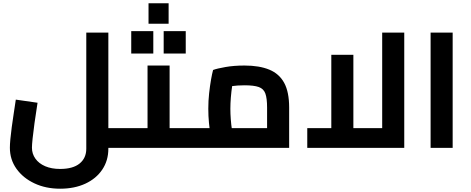

<svg xmlns="http://www.w3.org/2000/svg" viewBox="-20 -898 2859 1166"><path d="M638 0V-120H757V0ZM345 248Q258 248 189 215.5Q120 183 80 127Q40 71 40 -1Q40 -21 43 -54Q46 -87 51.5 -127Q57 -167 63.5 -210Q70 -253 76 -293L208 -274Q197 -205 189.5 -150Q182 -95 178 -57Q174 -19 174 -1Q174 36 195 65.5Q216 95 254.5 111.5Q293 128 345 128Q423 128 463.5 95Q504 62 504 5V-700H638V5Q638 77 601 132Q564 187 498 217.5Q432 248 345 248ZM757 0V-120Q769 -120 773 -104Q777 -88 777 -60Q777 -32 773 -16Q769 0 757 0Z M1010 0V-120H1129V0ZM757 0V-120H940L876 -70V-500H1010V0ZM757 0Q745 0 741 -16Q737 -32 737 -60Q737 -88 741 -104Q745 -120 757 -120ZM1129 0V-120Q1141 -120 1145 -104Q1149 -88 1149 -60Q1149 -32 1145 -16Q1141 0 1129 0ZM882 -754V-878H1004V-754ZM777 -573V-709H911V-573ZM974 -573V-709H1108V-573Z M1129 0V-120H1736L1602 0V-245Q1602 -301 1591.5 -330Q1581 -359 1551.5 -369.5Q1522 -380 1465 -380Q1422 -380 1383.5 -374.5Q1345 -369 1321 -361L1403 -442Q1396 -415 1390.5 -379.5Q1385 -344 1382 -307Q1379 -270 1379 -238Q1379 -208 1381.5 -174Q1384 -140 1388.5 -111.5Q1393 -83 1397 -67L1269 -32Q1264 -49 1258.5 -80Q1253 -111 1249 -152Q1245 -193 1245 -238Q1245 -286 1250 -331.5Q1255 -377 1261.5 -414Q1268 -451 1274 -473Q1298 -482 1349.5 -491Q1401 -500 1465 -500Q1555 -500 1615.5 -475Q1676 -450 1706 -394.5Q1736 -339 1736 -245V0ZM1129 0Q1117 0 1113 -16Q1109 -32 1109 -60Q1109 -88 1113 -104Q1117 -120 1129 -120Z M1846 0V-120H2356L2301 -60V-700H2435V0ZM1992 -120V-565H2126V-120Z M2595 0V-700H2729V0Z"/></svg>

Font: Titillium Web
Style: Bold
Weight: 700
Designer: Mohamed Gaber, Accademia di Belle Arti di Urbino
Foundry: Kief Type Foundry, Accademia di Belle Arti di Urbino
Version: Version 3.000